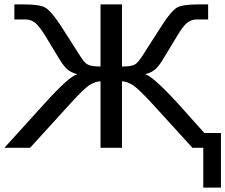

<svg xmlns="http://www.w3.org/2000/svg" viewBox="-63 -669 1020 869"><path d="M937 180H857V0H808L624 -202Q564 -267 538 -284Q510 -301 489 -301V0H392V-301Q370 -301 342 -284Q315 -266 257 -202L73 0H-43L140 -202Q250 -324 287 -333Q256 -341 239 -357.5Q222 -374 203 -406L140 -510Q114 -551 97 -565Q78 -581 53 -581H2V-649H47Q118 -649 143 -634Q168 -619 210 -556L299 -417Q319 -384 334 -377Q349 -368 392 -368V-649H489V-368Q532 -368 547 -377Q560 -383 582 -417L671 -556Q712 -619 737 -634Q762 -649 834 -649H879V-581H828Q802 -581 783 -565Q765 -550 741 -510L678 -406Q659 -373 641.5 -357Q624 -341 594 -333Q629 -324 741 -202L862 -67H937Z"/></svg>

Font: Gamestation Display
Style: Regular
Weight: 400
Designer: Jonas Hecksher
Foundry: Jonas Hecksher, Playtypeª, e-types AS
Version: Version 1.003